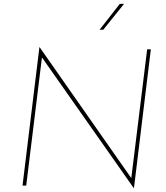

<svg xmlns="http://www.w3.org/2000/svg" viewBox="-20 -956 853 989"><path d="M670 13H669L192 -666L198 -676L115 0H96L183 -713H184L665 -26L655 -28L738 -702H757ZM619 -936 512 -803H493L597 -936Z"/></svg>

Font: Josefin Sans Thin Thin
Style: Italic
Weight: 250
Italic angle: -7°
Version: Version 2.000